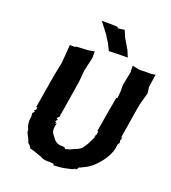

<svg xmlns="http://www.w3.org/2000/svg" viewBox="-162 -1024 1030 1158"><g transform="rotate(20 353.5 -445.0)"><path d="M236 -261 246 -271 251 -277 250 -293 252 -291 288 -515 294 -586 314 -673V-717L275 -710L201 -706C198 -704 194 -703 191 -701L160 -702L151 -585L134 -501L97 -281L104 -280L103 -267L91 -256L99 -253L87 -238C87 -228 92 -215 86 -200C85 -169 90 -150 97 -140C97 -127 102 -134 98 -125C105 -103 120 -86 126 -61C139 -53 145 -42 150 -33C172 -31 199 -17 227 -9C251 8 280 0 315 5C311 3 314 4 316 15C326 12 328 12 321 13C356 13 377 9 403 3C411 1 440 -3 445 -12C436 -13 439 -15 444 -14C448 -3 456 -14 460 -17C456 -16 450 -10 457 -15C463 -23 464 -28 461 -25C473 -29 469 -29 476 -31C499 -42 514 -48 540 -69C585 -110 633 -169 635 -237L645 -250L644 -251L641 -265L645 -270L647 -287L641 -283L677 -504L700 -589L695 -627L707 -710L678 -706H641L604 -705L559 -714L560 -671L543 -587V-542L539 -499L532 -497L518 -419L493 -272L500 -269L496 -254H498L495 -247C485 -237 498 -241 488 -232C484 -238 494 -224 492 -232C472 -189 464 -172 449 -154C438 -135 414 -127 392 -118C372 -106 363 -109 345 -101L346 -108C348 -105 346 -110 331 -113C291 -109 272 -130 258 -153C242 -169 235 -190 248 -231C242 -221 233 -228 244 -235C234 -234 247 -239 233 -238L246 -256C242 -257 235 -256 236 -261ZM433 -749 514 -750 497 -791 456 -861 440 -901 395 -895V-903L343 -905H291C309 -881 329 -856 347 -832L350 -825L372 -791L393 -748Z"/></g></svg>

Font: Asimov Print
Style: DIt
Weight: 250
Width: 0
Designer: Google
Version: Version 2.000980: 2014